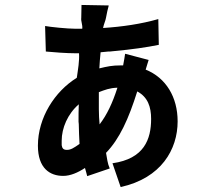

<svg xmlns="http://www.w3.org/2000/svg" viewBox="-20 -699 840 775"><path d="M697 -209C697 -307 650 -385 568 -418C572 -433 578 -449 580 -457L485 -482C484 -472 480 -452 477 -435H467C433 -435 414 -431 381 -423C382 -445 384 -466 386 -488C393 -489 400 -489 407 -490L417 -491C422 -491 428 -491 433 -492L443 -493C508 -499 573 -508 621 -518L619 -622C549 -602 473 -591 396 -586C399 -602 406 -615 408 -628C411 -646 415 -662 419 -677L309 -679C309 -665 308 -642 308 -627C306 -613 314 -599 312 -583H284C252 -583 184 -590 162 -594L165 -491C195 -488 250 -484 284 -484H299C301 -453 295 -420 290 -385C201 -330 133 -224 133 -111C133 -19 182 11 235 11C264 11 294 -2 323 -21C326 -9 330 2 332 12L423 -19C414 -39 412 -60 408 -82C463 -139 499 -219 534 -330C577 -307 590 -267 590 -219C590 -137 562 -58 434 -40L467 56C631 20 697 -96 697 -209ZM379 -327C403 -336 422 -344 454 -345C434 -283 412 -236 382 -197C378 -236 379 -278 379 -327ZM229 -131C229 -182 253 -239 298 -278C297 -255 297 -231 297 -208L298 -198C298 -171 300 -144 301 -118C278 -102 266 -94 250 -94C235 -94 231 -101 229 -113V-124C229 -126 229 -129 229 -131Z"/></svg>

Font: Glow Sans TC Compressed
Style: Bold
Weight: 700
Width: 2
Designer: Ryoko NISHIZUKA (kana, bopomofo & ideographs); Paul D. Hunt (Latin, Greek & Cyrillic); Sandoll Communications, Soo-young
Version: Version 0.93